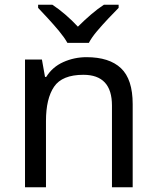

<svg xmlns="http://www.w3.org/2000/svg" viewBox="-20 -786 658 806"><path d="M343 -546Q439 -546 488 -499.5Q537 -453 537 -349V0H450V-343Q450 -472 330 -472Q241 -472 207 -422Q173 -372 173 -278V0H85V-536H156L169 -463H174Q200 -505 246 -525.5Q292 -546 343 -546ZM263 -606Q250 -629 228 -655.5Q206 -682 182 -708Q158 -734 140 -753V-766H200Q226 -749 254 -725Q282 -701 307 -674Q334 -701 362 -725Q390 -749 416 -766H478V-753Q459 -734 434.5 -708Q410 -682 387.5 -655.5Q365 -629 353 -606Z"/></svg>

Font: Noto Sans Samaritan
Style: Regular
Weight: 400
Designer: Monotype Design Team
Foundry: Monotype Imaging Inc.
Version: Version 2.001; ttfautohint (v1.8.4.7-5d5b)